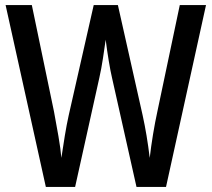

<svg xmlns="http://www.w3.org/2000/svg" viewBox="-20 -734 831 754"><path d="M789 -714 632 0H516L420 -428Q414 -453 407 -495.5Q400 -538 395 -578Q391 -549 384.5 -506Q378 -463 370 -428L275 0H160L2 -714H105L192 -296Q201 -248 209.5 -199Q218 -150 221 -114Q227 -155 234.5 -200.5Q242 -246 250 -282L348 -714H443L540 -282Q557 -205 568 -114Q573 -158 581 -206.5Q589 -255 598 -296L686 -714Z"/></svg>

Font: Noto Sans Malayalam Condensed Medium
Style: Regular
Weight: 500
Width: 3
Designer: Jelle Bosma - Monotype Design Team
Foundry: Monotype Imaging Inc.
Version: Version 2.104; ttfautohint (v1.8.4.7-5d5b)